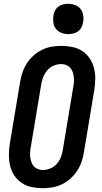

<svg xmlns="http://www.w3.org/2000/svg" viewBox="-20 -985 540 1013"><path d="M206 8Q176 8 147 2Q118 -4 95 -19.5Q72 -35 56 -58.5Q40 -82 33.5 -110Q27 -138 27 -167.5Q27 -197 32 -228L86 -552Q90 -578 98.5 -603Q107 -628 121.5 -650.5Q136 -673 156.5 -691.5Q177 -710 201.5 -722Q226 -734 252 -738.5Q278 -743 303 -743Q333 -743 362 -737Q391 -731 414.5 -715.5Q438 -700 453.5 -676.5Q469 -653 476 -625Q483 -597 482.5 -567.5Q482 -538 477 -507L423 -183Q419 -157 410.5 -132Q402 -107 387.5 -84.5Q373 -62 352.5 -43.5Q332 -25 307.5 -13Q283 -1 257 3.5Q231 8 206 8ZM206 -88Q226 -88 246 -96.5Q266 -105 280.5 -121.5Q295 -138 302 -158Q309 -178 312 -198L366 -523Q369 -537 370 -551Q371 -565 369.5 -578.5Q368 -592 363.5 -605Q359 -618 350.5 -627.5Q342 -637 329.5 -642Q317 -647 303 -647Q283 -647 263 -638.5Q243 -630 229 -613.5Q215 -597 207.5 -577Q200 -557 197 -537L143 -212Q140 -198 139 -184Q138 -170 139.5 -156.5Q141 -143 145.5 -130Q150 -117 158.5 -107.5Q167 -98 179.5 -93Q192 -88 206 -88ZM340 -805Q321 -805 303.5 -812Q286 -819 275 -833Q264 -847 261.5 -866Q259 -885 262 -904Q264 -917 270.5 -929.5Q277 -942 288.5 -950.5Q300 -959 313.5 -962Q327 -965 340 -965Q359 -965 377 -958Q395 -951 405.5 -937Q416 -923 419 -904Q422 -885 418 -866Q416 -853 409.5 -840.5Q403 -828 391.5 -819.5Q380 -811 366.5 -808Q353 -805 340 -805Z"/></svg>

Font: Iosevka Custom
Style: Bold Italic
Weight: 700
Italic angle: -9°
Designer: Belleve Invis
Foundry: Belleve Invis
Version: Version 30.3.1; ttfautohint (v1.8.3)